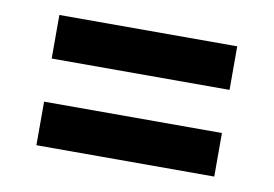

<svg xmlns="http://www.w3.org/2000/svg" viewBox="-44 -518 601 421"><g transform="rotate(10 256.0 -308.0)"><path d="M58 -356V-453H454V-356ZM58 -163V-260H454V-163Z"/></g></svg>

Font: Bricolage Grotesque 24pt Medium
Style: Regular
Weight: 500
Designer: Mathieu Triay
Foundry: Atelier Triay
Version: Version 1.001;gftools[0.9.33.dev8+g029e19f]